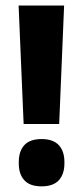

<svg xmlns="http://www.w3.org/2000/svg" viewBox="-20 -659 299 693"><path d="M193.6 -211.4H65.3L47.2 -639H211.4ZM130 13.6Q87.8 13.6 67.8 -8.4Q47.8 -30.4 47.8 -69.1V-74.5Q47.8 -113.2 67.8 -135.1Q87.8 -157.1 130 -157.1Q172 -157.1 192.3 -135.1Q212.5 -113.2 212.5 -74.5V-69.1Q212.5 -30.4 192.3 -8.4Q172 13.6 130 13.6Z"/></svg>

Font: Anek Latin Medium
Style: Regular
Weight: 500
Designer: Yesha Goshar
Foundry: Ek Type
Version: Version 1.003